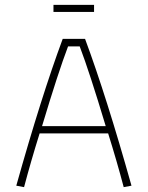

<svg xmlns="http://www.w3.org/2000/svg" viewBox="-20 -770 608 790"><path d="M200 -750H367V-721H200ZM47 -6Q150 -373 238 -610H330Q418 -373 521 -6L489 0Q461 -106 425 -221H143Q107 -106 79 0ZM415 -251Q348 -474 308 -579H260Q220 -474 153 -251Z"/></svg>

Font: Athiti ExtraLight
Style: Regular
Weight: 275
Designer: CadsonDemak Team
Foundry: CadsonDemak
Version: Version 1.033